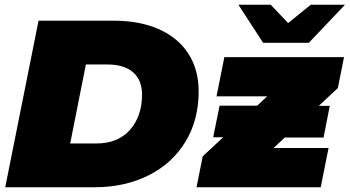

<svg xmlns="http://www.w3.org/2000/svg" viewBox="-20 -787 1470 807"><path d="M142 -700H458Q568 -700 648.5 -664Q729 -628 772 -561Q815 -494 815 -403Q815 -282 759 -190.5Q703 -99 603.5 -49.5Q504 0 377 0H2ZM385 -184Q476 -184 526.5 -241.5Q577 -299 577 -389Q577 -450 539.5 -483Q502 -516 431 -516H341L275 -184ZM1400 -417 1320 -342H1366L1340 -209H1177L1130 -165H1361L1328 0H806L832 -130L918 -210H876L903 -343H1061L1103 -382H890L923 -547H1426ZM1430 -767 1278 -607H1086L982 -767H1118L1191 -690L1286 -767Z"/></svg>

Font: Montserrat Alternates Black
Style: Italic
Weight: 900
Italic angle: -11.3°
Designer: Julieta Ulanovsky
Foundry: Julieta Ulanovsky
Version: Version 7.200